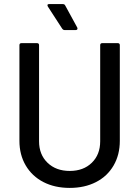

<svg xmlns="http://www.w3.org/2000/svg" viewBox="-20 -911 681 939"><path d="M75 -222V-690Q75 -700 85 -700H161Q171 -700 171 -690V-220Q171 -155 212.5 -115Q254 -75 321 -75Q388 -75 429 -115Q470 -155 470 -220V-690Q470 -700 480 -700H556Q566 -700 566 -690V-222Q566 -154 535.5 -101.5Q505 -49 449.5 -20.5Q394 8 321 8Q248 8 192.5 -20.5Q137 -49 106 -101.5Q75 -154 75 -222ZM359 -771Q359 -768 356.5 -766Q354 -764 350 -764H296Q289 -764 284 -771L214 -879Q212 -883 212 -885Q212 -891 220 -891H287Q296 -891 299 -884L358 -776Q359 -774 359 -771Z"/></svg>

Font: Amber EN Medium
Style: Regular
Weight: 500
Designer: Jeremy Tribby
Foundry: Tribby Type Co.
Version: Version 1.403 November 24, 2021